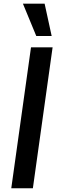

<svg xmlns="http://www.w3.org/2000/svg" viewBox="-20 -1002 312 1022"><path d="M155 0H40L145 -750H260ZM173 -810.5 102 -982.5H217.5L255 -810.5Z"/></svg>

Font: Mohave SemiBold
Style: Italic
Weight: 600
Italic angle: -8°
Designer: Gumpita Rahayu
Foundry: Tokotype
Version: Version 2.003